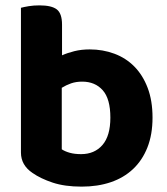

<svg xmlns="http://www.w3.org/2000/svg" viewBox="-20 -680 622 715"><path d="M314 -496Q363 -496 406 -480Q449 -464 480.5 -432Q512 -400 530 -352.5Q548 -305 548 -242Q548 -179 529 -131Q510 -83 475.5 -50.5Q441 -18 392.5 -1.5Q344 15 284 15Q221 15 176 0Q131 -15 101 -36Q58 -65 58 -112V-651Q69 -654 87 -657Q105 -660 127 -660Q172 -660 191.5 -645Q211 -630 211 -588V-474Q231 -483 257 -489.5Q283 -496 314 -496ZM286 -376Q263 -376 244.5 -369.5Q226 -363 210 -353V-124Q222 -116 240 -111Q258 -106 282 -106Q332 -106 361.5 -140Q391 -174 391 -242Q391 -312 362.5 -344Q334 -376 286 -376Z"/></svg>

Font: Baloo Da 2
Style: Bold
Weight: 700
Designer: Noopur Datye, Sulekha Rajkumar and Ek Type
Foundry: Ek Type
Version: Version 1.640;hotconv 1.0.111;makeotfexe 2.5.65597; ttfautoh